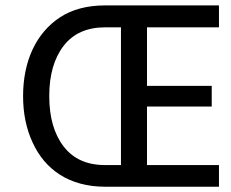

<svg xmlns="http://www.w3.org/2000/svg" viewBox="-20 -707 873 727"><path d="M809.1 -603.5V-686.5H377.9C310.1 -686.5 253.4 -671.4 207.5 -641.6C115.2 -581.1 67.4 -473.6 67.4 -343.3C67.4 -278.3 79.1 -220.2 103 -168.5C149.9 -64.5 242.7 0 377.9 0H809.1V-82H536.6V-303.7H781.7V-381.8H536.6V-603.5ZM438 -82H377.9C309.1 -82 256.8 -105.5 220.7 -152.8C184.6 -199.7 166.5 -263.2 166.5 -343.3C166.5 -422.9 184.6 -486.3 220.7 -533.2C256.8 -580.1 309.1 -603.5 377.9 -603.5H438Z"/></svg>

Font: Estedad Medium
Style: Regular
Weight: 500
Designer: Amin Abedi
Version: Version 7.3